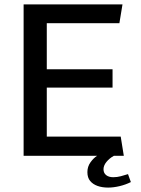

<svg xmlns="http://www.w3.org/2000/svg" viewBox="-20 -706 640 870"><path d="M87 0V-686H535L521 -601H192V-392H490V-309H192V-87H527L541 0ZM470 144Q443 144 422 136.5Q401 129 388.5 114Q376 99 376 74Q376 49 390 29.5Q404 10 420 0H496Q476 11 462.5 27.5Q449 44 449 61Q449 78 461 87.5Q473 97 493 97Q511 97 527.5 92.5Q544 88 560 83L573 119Q549 131 521.5 137.5Q494 144 470 144Z"/></svg>

Font: Chivo Mono Medium
Style: Regular
Weight: 400
Monospace: yes
Version: Version 1.008